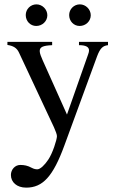

<svg xmlns="http://www.w3.org/2000/svg" viewBox="-20 -642 540 880"><path d="M475 -450H342V-435C373 -435 388 -427 388 -411C388 -407 387 -400 384 -393L287 -117L175 -367C169 -381 162 -397 162 -408C162 -426 176 -433 219 -435V-450H14V-436C40 -432 57 -423 67 -401L199 -119C218 -79 241 -33 241 -18C241 -2 221 61 201 90C185 114 165 134 151 134C145 134 136 133 125 127C107 117 91 114 73 114C49 114 30 135 30 160C30 193 57 218 100 218C176 218 223 167 275 25L425 -384C439 -421 451 -432 475 -435ZM197 -572C197 -599 174 -622 147 -622C120 -622 98 -600 98 -573C98 -545 119 -523 146 -523C174 -523 197 -545 197 -572ZM396 -572C396 -599 373 -622 346 -622C319 -622 297 -600 297 -573C297 -545 318 -523 345 -523C373 -523 396 -545 396 -572Z"/></svg>

Font: XITS
Style: Regular
Weight: 400
Designer: MicroPress Inc., with final additions and corrections provided by Coen Hoffman, Elsevier (retired)
Version: Version 1.302